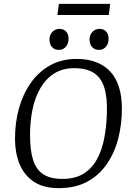

<svg xmlns="http://www.w3.org/2000/svg" viewBox="-20 -966 689 997"><path d="M284 11Q208 11 158 -21Q108 -53 83 -111Q58 -169 58 -248Q58 -328 78 -401.5Q98 -475 138.5 -533.5Q179 -592 239 -626Q299 -660 379 -660Q435 -660 478.5 -643.5Q522 -627 552 -595Q582 -563 597.5 -514.5Q613 -466 613 -402Q613 -321 594 -247Q575 -173 535 -114.5Q495 -56 433 -22.5Q371 11 284 11ZM304 -37Q370 -37 413.5 -64Q457 -91 483 -138Q509 -185 521 -246.5Q533 -308 535 -378Q538 -460 521.5 -511.5Q505 -563 467 -587.5Q429 -612 366 -612Q305 -612 261.5 -584.5Q218 -557 190 -509Q162 -461 149 -398.5Q136 -336 136 -265Q136 -187 151.5 -136.5Q167 -86 204 -61.5Q241 -37 304 -37ZM494 -707Q472 -707 458.5 -721.5Q445 -736 445 -761Q445 -776 451.5 -788.5Q458 -801 470 -808.5Q482 -816 496 -816Q519 -816 531.5 -802Q544 -788 544 -765Q544 -741 530.5 -724Q517 -707 494 -707ZM285 -707Q263 -707 250 -721.5Q237 -736 237 -761Q237 -776 243.5 -788.5Q250 -801 262 -808.5Q274 -816 288 -816Q311 -816 323.5 -802Q336 -788 336 -765Q336 -741 322.5 -724Q309 -707 285 -707ZM278 -888 286 -946H552L545 -888Z"/></svg>

Font: Faustina Light Light
Style: Italic
Weight: 300
Italic angle: -8°
Version: Version 1.200